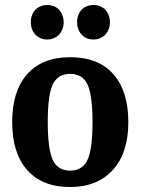

<svg xmlns="http://www.w3.org/2000/svg" viewBox="-20 -741 565 772"><path d="M170 -582Q143 -582 124 -600Q104 -620 104 -652Q104 -683 124 -704Q144 -721 170 -721Q196 -721 216 -704Q236 -681 236 -652Q236 -622 216 -600Q196 -582 170 -582ZM356 -582Q328 -582 310 -600Q290 -620 290 -652Q290 -683 310 -704Q329 -721 356 -721Q382 -721 402 -704Q422 -681 422 -652Q422 -622 402 -600Q382 -582 356 -582ZM262 11Q150 11 89.5 -57Q29 -125 29 -250Q29 -375 89.5 -443Q150 -511 262 -511Q375 -511 435.5 -443Q496 -375 496 -250Q496 -126 433.5 -57.5Q371 11 262 11ZM172 -251Q172 -142 192 -98.5Q212 -55 262 -55Q312 -55 332 -98.5Q352 -142 352 -250Q352 -358 332 -401Q312 -444 262 -444Q212 -444 192 -401Q172 -358 172 -251Z"/></svg>

Font: Arsenal
Style: Bold
Weight: 700
Designer: Andrij Shevchenko
Foundry: Stairsfor
Version: Version 2.001;PS 002.001;hotconv 1.0.88;makeotf.lib2.5.64775